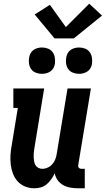

<svg xmlns="http://www.w3.org/2000/svg" viewBox="-20 -1007 570 1035"><path d="M165 8Q139 8 115.5 -1.5Q92 -11 75.5 -29Q59 -47 50 -70.5Q41 -94 38 -119Q35 -144 36.5 -170.5Q38 -197 43 -223L76 -425H52V-530H218L165 -206Q163 -195 162 -183Q161 -171 161.5 -159.5Q162 -148 164 -137Q166 -126 171.5 -116.5Q177 -107 187 -102Q197 -97 208 -97Q223 -97 238 -104Q253 -111 263 -123Q273 -135 278.5 -149.5Q284 -164 286 -179L344 -530H470L402 -119Q401 -114 401.5 -110Q402 -106 404.5 -103Q407 -100 411 -98.5Q415 -97 420 -97H437V8H402Q381 8 360 4.5Q339 1 321 -9Q303 -19 291 -35.5Q279 -52 275 -73Q267 -56 256.5 -41Q246 -26 232 -14Q218 -2 200.5 3Q183 8 165 8ZM406 -609Q389 -609 373.5 -615Q358 -621 348.5 -634Q339 -647 336.5 -663.5Q334 -680 337 -697Q339 -709 345 -720Q351 -731 361 -738Q371 -745 383 -748Q395 -751 406 -751Q423 -751 438.5 -745Q454 -739 463.5 -726Q473 -713 475.5 -696.5Q478 -680 476 -663Q474 -651 468 -640Q462 -629 451.5 -622Q441 -615 429.5 -612Q418 -609 406 -609ZM206 -609Q189 -609 173.5 -615Q158 -621 148.5 -634Q139 -647 136.5 -663.5Q134 -680 137 -697Q139 -709 145 -720Q151 -731 161 -738Q171 -745 183 -748Q195 -751 206 -751Q223 -751 238.5 -745Q254 -739 263.5 -726Q273 -713 275.5 -696.5Q278 -680 276 -663Q274 -651 268 -640Q262 -629 251.5 -622Q241 -615 229.5 -612Q218 -609 206 -609ZM274 -800 167 -929 249 -981 335 -861 461 -987 530 -923 378 -800Z"/></svg>

Font: Iosevka Slab Extrabold
Style: Italic
Weight: 800
Italic angle: -9°
Monospace: yes
Designer: Belleve Invis
Foundry: Belleve Invis
Version: Version 11.1.0; ttfautohint (v1.8.3)